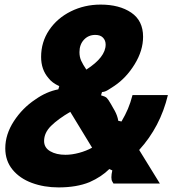

<svg xmlns="http://www.w3.org/2000/svg" viewBox="-20 -799 806 836"><path d="M3 -153Q3 -214 40.5 -271.5Q78 -329 134 -366Q182 -400 234 -410L238 -424Q207 -438 191 -459Q159 -496 159 -551Q159 -616 194 -668Q229 -720 288.5 -749.5Q348 -779 418 -779Q500 -779 551.5 -744Q603 -709 603 -639Q603 -579 566.5 -519.5Q530 -460 478 -425Q473 -422 461 -414Q449 -406 441.5 -402.5Q434 -399 424 -398L420 -384Q438 -379 444.5 -373Q451 -367 463 -346L472 -330Q474 -327 479.5 -317Q485 -307 489 -296Q493 -285 495 -273L509 -270Q526 -299 537 -325Q548 -351 557 -385H711Q678 -247 586 -146L676 0H474Q473 -2 469 -8.5Q465 -15 465 -27Q465 -40 469 -57L456 -63Q422 -29 370 -6Q314 17 235 17Q172 17 119 -2.5Q66 -22 34.5 -60.5Q3 -99 3 -153ZM440 -605Q440 -623 428.5 -635Q417 -647 395 -647Q365 -647 345.5 -626Q326 -605 326 -572Q326 -551 333.5 -534.5Q341 -518 356 -496Q440 -550 440 -605ZM381 -156 286 -312Q233 -281 202.5 -251Q172 -221 172 -185Q172 -156 198.5 -140.5Q225 -125 265 -125Q293 -125 324.5 -133.5Q356 -142 381 -156Z"/></svg>

Font: Open Sauce Sans Black Italic
Style: Regular
Weight: 900
Italic angle: -10°
Designer: Alfredo Marco Pradil
Foundry: Creative Sauce Fz LLC
Version: Version 1.477